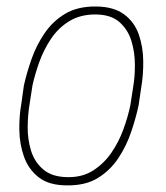

<svg xmlns="http://www.w3.org/2000/svg" viewBox="-20 -558 510 589"><path d="M45.4 -239.3 53.2 -295.4Q62 -335 76.9 -377.2Q91.8 -419.4 116.9 -456.3Q142.1 -493.2 180.2 -515.9Q218.3 -538.6 274.4 -538.1Q329.1 -537.6 360.8 -513.9Q392.6 -490.2 405.8 -452.1Q418.9 -414.1 419.4 -371.6Q419.9 -329.1 413.6 -292L405.3 -235.4Q397 -196.3 382.3 -153.1Q367.7 -109.9 342.8 -72.5Q317.9 -35.2 280.3 -12Q242.7 11.2 186 10.7Q130.4 10.7 98.9 -13.9Q67.4 -38.6 53.7 -77.1Q40 -115.7 39.3 -158.9Q38.6 -202.1 45.4 -239.3ZM79.6 -295.9 70.8 -238.8Q65.4 -207.5 64.9 -169.2Q64.5 -130.9 75.2 -95.9Q85.9 -61 112.8 -38.1Q139.6 -15.1 187 -14.6Q232.4 -13.7 265.6 -34.9Q298.8 -56.2 321.5 -89.1Q344.2 -122.1 358.4 -160.9Q372.6 -199.7 379.9 -235.4L388.7 -292.5Q394 -322.8 393.8 -360.4Q393.6 -397.9 383.1 -432.4Q372.6 -466.8 346.7 -490Q320.8 -513.2 272.9 -513.7Q225.6 -513.7 191.9 -492.7Q158.2 -471.7 136 -438.2Q113.8 -404.8 100.3 -366.9Q86.9 -329.1 79.6 -295.9Z"/></svg>

Font: Roboto Condensed Thin
Style: Italic
Weight: 250
Italic angle: -12°
Designer: Christian Robertson
Foundry: Google
Version: Version 3.008; 2023